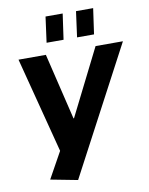

<svg xmlns="http://www.w3.org/2000/svg" viewBox="-101 -827 849 1092"><g transform="rotate(-10 324.0 -281.0)"><path d="M104 163 220 -46 194 35 45 -540H203L295 -157H298L490 -540H648L260 193ZM338 -755 317 -607H219L239 -755ZM514 -755 493 -607H395L415 -755Z"/></g></svg>

Font: Pathway Extreme 28pt
Style: Bold Italic
Weight: 700
Italic angle: -8°
Designer: Eduardo Rodriguez Tunni
Foundry: Eduardo Rodriguez Tunni
Version: Version 1.001;gftools[0.9.26]